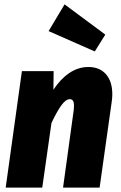

<svg xmlns="http://www.w3.org/2000/svg" viewBox="-20 -857 551 877"><path d="M493 -426Q493 -410 490 -390L435 0H268L317 -356Q318 -363 318 -375Q318 -404 299 -404Q281 -404 261 -377Q241 -350 215 -295L173 0H6L80 -532H225L224 -447Q255 -495 296 -523Q337 -551 384 -551Q435 -551 464 -518Q493 -485 493 -426ZM461 -699 413 -622 202 -715 275 -837Z"/></svg>

Font: Fira Sans Condensed ExtraBold
Style: Italic
Weight: 800
Width: 3
Italic angle: -8°
Designer: bBox Type GmbH & Carrois Corporate GbR & Edenspiekermann AG
Foundry: bBox Type GmbH & Carrois Corporate GbR & Edenspiekermann AG
Version: Version 4.301